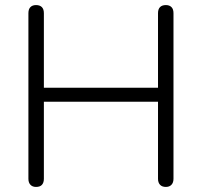

<svg xmlns="http://www.w3.org/2000/svg" viewBox="-20 -731 796 757"><path d="M122 6Q108 6 100 -2.5Q92 -11 92 -26V-679Q92 -695 100 -703Q108 -711 122 -711Q137 -711 145 -703Q153 -695 153 -679V-385H603V-679Q603 -695 611 -703Q619 -711 634 -711Q648 -711 656 -703Q664 -695 664 -679V-26Q664 -11 656 -2.5Q648 6 634 6Q619 6 611 -2.5Q603 -11 603 -26V-330H153V-26Q153 -11 145.5 -2.5Q138 6 122 6Z"/></svg>

Font: Nunito ExtraLight Light
Style: Regular
Weight: 300
Version: Version 3.602